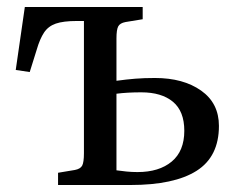

<svg xmlns="http://www.w3.org/2000/svg" viewBox="-20 -529 679 549"><path d="M146 0V-35L194 -43Q210 -46 215 -55.5Q220 -65 220 -91V-469H200Q161 -469 139.5 -461.5Q118 -454 106 -436Q94 -418 85 -387L65 -323L25 -329L51 -509H388V-474L339 -466Q323 -463 318 -453.5Q313 -444 313 -419V-298Q342 -302 367 -304Q392 -306 423 -306Q504 -306 555 -270Q606 -234 606 -169Q606 -81 542 -40.5Q478 0 353 0ZM373 -37Q435 -37 471 -67Q507 -97 507 -155Q507 -211 474.5 -238Q442 -265 384 -265Q344 -265 313 -261V-42Q327 -40 342 -38.5Q357 -37 373 -37Z"/></svg>

Font: Literata 36pt
Style: Regular
Weight: 400
Designer: Latin by Veronika Burian and Jose Scaglione. Greek by Irene Vlachou. Cyrillic by Vera Evstafieva.
Foundry: TypeTogether
Version: Version 3.002